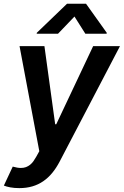

<svg xmlns="http://www.w3.org/2000/svg" viewBox="-35 -789 653 1014"><path d="M32.3 90.9Q57.5 98 74.6 98Q90.2 98 102.1 93.6Q114 89.1 123.8 81.3Q133.5 73.5 141.3 62.7Q149.1 51.8 156.2 39.1L172.6 9.6L68.2 -545.5H199.6L256.4 -132.8H262.1L457 -545.5H598.7L279.5 65.3Q262.1 98.4 240.8 124.3Q219.5 150.2 193.4 168.1Q167.3 186.1 135.8 195.3Q104.4 204.5 67.1 204.5Q40.5 204.5 19.2 200.5Q-2.1 196.4 -14.6 191.1ZM158.7 -610.8 159.4 -615.8 318.9 -769.2H419.4L528.8 -615.8L528.1 -610.8H415.8L358.3 -701.7L271.3 -610.8Z"/></svg>

Font: Inter P Semi Bold
Style: Italic
Weight: 600
Italic angle: 9.39999°
Designer: Rasmus Andersson
Foundry: rsms
Version: Version 3.018;git-588b23468